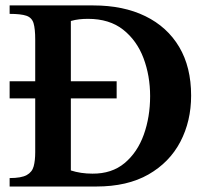

<svg xmlns="http://www.w3.org/2000/svg" viewBox="-20 -680 756 700"><path d="M676.8 -331.5Q676.8 -238.3 637.5 -163.1Q598.1 -87.9 521.2 -43.9Q444.3 0 331.1 0H15.1V-30.8Q57.6 -30.8 77.4 -41.7Q97.2 -52.7 102.8 -73.7Q108.4 -94.7 108.4 -125V-535.2Q108.4 -575.2 102.3 -595.5Q96.2 -615.7 76.2 -622.6Q56.2 -629.4 15.1 -629.4V-660.2H320.3Q429.7 -660.2 509.8 -621.1Q589.8 -582 633.3 -508.8Q676.8 -435.5 676.8 -331.5ZM527.3 -329.6Q527.3 -403.8 503.2 -468Q479 -532.2 429 -571.8Q378.9 -611.3 300.8 -611.3Q284.2 -611.3 269 -609.6Q253.9 -607.9 238.3 -603.5V-58.6Q274.4 -46.9 316.9 -46.9Q387.7 -46.4 434.3 -85.4Q481 -124.5 504.2 -189Q527.3 -253.4 527.3 -329.6ZM15.1 -321.3V-383.8H405.3V-321.3Z"/></svg>

Font: Awami Nastaliq
Style: Bold
Weight: 700
Designer: Peter Martin, SIL International
Foundry: SIL International
Version: Version 3.100